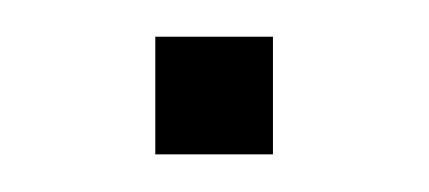

<svg xmlns="http://www.w3.org/2000/svg" viewBox="-20 -332 228 102"><path d="M62.5 -312.5H125V-250H62.5Z"/></svg>

Font: Pixel Operator
Style: Regular
Weight: 400
Designer: Jayvee Enaguas (HarvettFox96)
Version: 2016.04.25